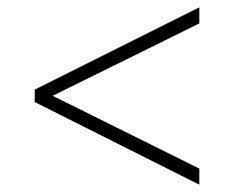

<svg xmlns="http://www.w3.org/2000/svg" viewBox="-20 -509 640 525"><path d="M75 -230V-264L525 -489V-445L124 -247L525 -48V-4Z"/></svg>

Font: Livvic ExtraLight
Style: Regular
Weight: 275
Designer: Jacques Le Bailly, Baron von Fonthausen
Version: Version 1.001; ttfautohint (v1.8.2)